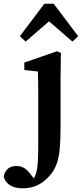

<svg xmlns="http://www.w3.org/2000/svg" viewBox="-107 -772 441 1034"><path d="M15 242Q-17 242 -38.5 233Q-60 224 -72 209Q-84 194 -87 177Q-81 150 -63.5 136Q-46 122 -19 122Q6 122 24 133.5Q42 145 58 167L92 210L88 215H67L64 202Q73 193 78.5 183Q84 173 89 155Q95 132 97 95.5Q99 59 99 8.5Q99 -42 99 -108V-260Q99 -300 98.5 -328.5Q98 -357 97 -387L24 -395V-435L200 -496L221 -487L219 -350V-81Q219 -12 214 36Q209 84 195.5 117.5Q182 151 158 177Q128 210 93.5 226Q59 242 15 242ZM283 -548 113 -695H201L31 -548L0 -577L132 -752H182L314 -577Z"/></svg>

Font: Source Serif 4 18pt SemiBold
Style: Regular
Weight: 600
Designer: Frank Grießhammer
Foundry: Adobe Systems Incorporated
Version: Version 4.004;hotconv 1.0.116;makeotfexe 2.5.65601